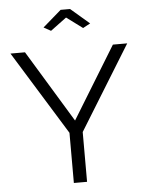

<svg xmlns="http://www.w3.org/2000/svg" viewBox="-60 -965 772 1014"><g transform="rotate(-5 325.5 -458.5)"><path d="M93 -710 325 -328 559 -710H635L360 -264V0H290V-266L16 -710ZM202 -832 300 -917H350L449 -832L410 -811L325 -874L240 -811Z"/></g></svg>

Font: PTCRaleway
Style: Regular
Weight: 400
Designer: Matt McInerney, Pablo Impallari, Rodrigo Fuenzalida
Foundry: Matt McInerney, Pablo Impallari, Rodrigo Fuenzalida
Version: Version 3.000g; ttfautohint (v1.5) -l 8 -r 28 -G 28 -x 14 -D